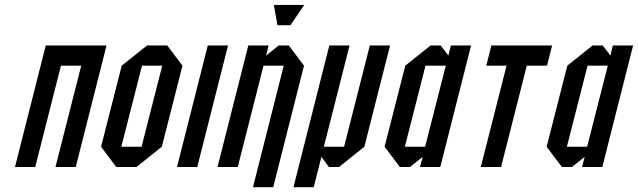

<svg xmlns="http://www.w3.org/2000/svg" viewBox="-20 -687 2625 790"><path d="M125 0H41.7L168.3 -500H418.3L291.7 0H208.3L314.2 -416.7H230.8Z M458.3 0 395.8 -83.3 480.8 -416.7 585 -500H668.3L730.8 -416.7L645.8 -83.3L541.7 0ZM479.2 -83.3H562.5L647.5 -416.7H564.2Z M791.7 0H708.3L835 -500H918.3Z M958.3 0H875L1001.7 -500H1085L1075 -458.3L1126.7 -500H1168.3L1230.8 -416.7L1104.2 83.3H1020.8L1147.5 -416.7H1064.2ZM1121.7 -583.3 1106.7 -666.7H1231.7L1175 -583.3Z M1312.5 -83.3H1395.8L1501.7 -500H1585L1479.2 -83.3L1375 0H1333.3L1302.5 -41.7L1270.8 83.3H1187.5L1335 -500H1418.3Z M1719.2 -41.7 1666.7 0H1625L1562.5 -83.3L1647.5 -416.7L1751.7 -500H1793.3L1825 -458.3L1835 -500H1918.3L1791.7 0H1708.3ZM1814.2 -416.7H1730.8L1645.8 -83.3H1729.2Z M2041.7 0H1958.3L2064.2 -416.7H1980.8L2001.7 -500H2251.7L2230.8 -416.7H2147.5Z M2385.8 -41.7 2333.3 0H2291.7L2229.2 -83.3L2314.2 -416.7L2418.3 -500H2460L2491.7 -458.3L2501.7 -500H2585L2458.3 0H2375ZM2480.8 -416.7H2397.5L2312.5 -83.3H2395.8Z"/></svg>

Font: Yulong
Style: Italic
Weight: 400
Italic angle: -14.25°
Designer: GGBotNet
Foundry: f0n7.com
Version: 1.00